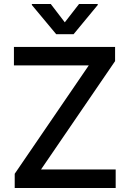

<svg xmlns="http://www.w3.org/2000/svg" viewBox="-20 -942 649 962"><path d="M53.7 -71.3 424.8 -614.3H49.8V-707H556.6V-635.7L185.5 -92.8H559.6V0H53.7ZM304.7 -830.1 376 -921.9H469.7V-917L348.6 -770.5H261.7L139.6 -917V-921.9H234.4Z"/></svg>

Font: Pretendard Std Medium
Style: Regular
Weight: 500
Designer: Base glyphs from Inter by Rasmus Andersson; Hangeul glyphs from Noto Sans CJK(Source Han Sans) by Jang Soo-young and Kan
Foundry: Kil Hyung-jin
Version: Version 1.309